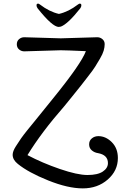

<svg xmlns="http://www.w3.org/2000/svg" viewBox="-20 -902 672 1062"><path d="M316 -690 518 -696Q534 -696 546.5 -685.5Q559 -675 559 -658Q559 -641 553.5 -622Q548 -603 533 -577.5Q518 -552 506.5 -533.5Q495 -515 468 -480.5Q441 -446 428.5 -429.5Q416 -413 381.5 -371Q347 -329 336 -315Q209 -170 132 -44Q213 -1 310.5 32.5Q408 66 464 66Q520 66 548.5 47Q577 28 577 0Q577 -45 522 -55Q502 -58 487.5 -70.5Q473 -83 473 -103.5Q473 -124 488 -136.5Q503 -149 524 -149Q565 -149 598.5 -115.5Q632 -82 632 -28Q632 42 576 91Q520 140 438 140Q356 140 246.5 96Q137 52 79 5Q50 -18 50 -46Q50 -65 67.5 -92.5Q85 -120 96.5 -136.5Q108 -153 132 -183Q156 -213 172 -232Q241 -317 273 -357Q429 -549 455 -619Q345 -624 316 -624L114 -618Q98 -618 85.5 -628.5Q73 -639 73 -657Q73 -675 85.5 -685.5Q98 -696 114 -696ZM421 -882Q430 -882 430 -873Q430 -864 424 -856Q356 -770 317 -755Q309 -753 305 -753Q270 -753 188 -856Q182 -864 182 -873Q182 -882 191 -882Q194 -882 201 -877Q253 -837 306 -825Q359 -837 411 -877Q418 -882 421 -882Z"/></svg>

Font: Macondo Swash Caps
Style: Regular
Weight: 400
Designer: John Vargas Beltran
Foundry: John Vargas Beltran
Version: Version 2.001